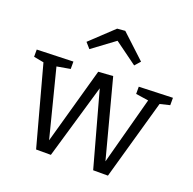

<svg xmlns="http://www.w3.org/2000/svg" viewBox="-142 -933 1083 1075"><g transform="rotate(20 399.5 -395.5)"><path d="M603 -525 804 -532V-488L734 -471L748 -483L611 2H523L393 -470H409L271 2H183L52 -481L64 -469L-5 -482V-525L211 -532V-488L120 -472L129 -482L240 -47H227L361 -526L448 -532L577 -44H564L681 -480L690 -469L603 -482ZM271 -628 242 -661 378 -789 425 -793 567 -661 538 -628 376 -746 429 -745Z"/></g></svg>

Font: Bitter Thin
Style: Regular
Weight: 400
Version: Version 3.021